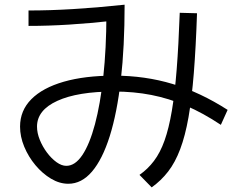

<svg xmlns="http://www.w3.org/2000/svg" viewBox="-20 -769 1040 830"><path d="M275.4 25.4Q237.3 25.4 200.5 3.4Q163.7 -18.6 133.3 -54.8Q103 -91 84.8 -134.7Q66.7 -178.3 66.7 -221.7Q66.7 -291 115.5 -340.2Q164.3 -389.4 255.5 -415.7Q346.7 -442 473.3 -442Q607.3 -442 726.7 -405.9Q846 -369.7 964 -294L934.7 -229.3Q857.7 -280.6 784 -312.1Q710.3 -343.6 634.3 -358.5Q558.3 -373.3 473.3 -373.3Q316 -373.3 228 -333.1Q140 -293 140 -221.7Q140 -194.3 151.9 -164.8Q163.7 -135.4 183 -109.5Q202.4 -83.7 224.4 -67.9Q246.3 -52.1 266.7 -52.1Q304.7 -52.1 336 -98.7Q367.3 -145.4 390.5 -231.9Q413.6 -318.3 426.6 -438.3Q439.6 -558.3 440 -704.6L472.3 -679.6Q368.3 -668.3 278.1 -662.6Q188 -657 103.3 -657V-723.7Q150.3 -723.7 197.3 -725.2Q244.3 -726.7 294.5 -729.7Q344.7 -732.7 400 -737.3Q455.3 -742 518.7 -748.7Q518.7 -567.3 502.4 -424Q486 -280.6 454.4 -180.3Q422.7 -80 377.7 -27.3Q332.7 25.4 275.4 25.4ZM583 -13Q618.6 -37.7 645.6 -73.4Q672.6 -109 691.3 -161.5Q710 -214 722.8 -289.5Q735.6 -365 743.8 -469.3Q752 -573.7 757 -713.7L831.7 -711.7Q826.7 -564.3 817.9 -453.5Q809 -342.7 794.9 -262.2Q780.7 -181.7 759 -124.3Q737.4 -67 707 -27.6Q676.7 11.7 635.7 41Z"/></svg>

Font: M PLUS 2 Thin
Style: Regular
Weight: 100
Designer: Coji Morishita
Foundry: UNDERFOREST DESIGN
Version: Version 1.001